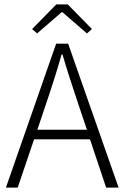

<svg xmlns="http://www.w3.org/2000/svg" viewBox="-20 -859 570 879"><path d="M262 -803 150 -706 127 -726 238 -839H290L401 -726L378 -706L266 -803ZM466 0 392 -221H136L61 0H7L237 -659H292L523 0ZM151 -265H378L338 -384Q293 -517 266 -610H262Q237 -520 191 -384Z"/></svg>

Font: Assistant Light
Style: Regular
Weight: 300
Designer: Hebrew By Ben Nathan, Latin by Paul Hunt
Version: Version 2.001;PS 002.001;hotconv 1.0.88;makeotf.lib2.5.64775